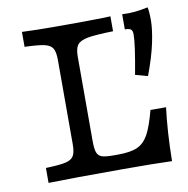

<svg xmlns="http://www.w3.org/2000/svg" viewBox="-69 -647 699 715"><g transform="rotate(-10 280.0 -290.0)"><path d="M171.8 -125.8V-445.2Q171.8 -475 163.7 -488.7Q155.6 -502.4 132.7 -507.7Q109.7 -512.9 58.1 -514.5V-571Q103.2 -568.5 209.7 -568.5Q300.8 -568.5 333.9 -569.4Q363.7 -569.4 392.7 -571V-514.5Q326.6 -512.9 297.2 -507.7Q267.7 -502.4 257.3 -488.7Q246.8 -475 246.8 -445.2V-125.8Q246.8 -96 251.6 -82.3Q256.5 -68.5 269.8 -63.7Q283.1 -58.9 312.1 -58.9H330.6Q378.2 -58.9 404 -70.2Q429.8 -81.5 446.4 -110.9Q462.9 -140.3 479 -201.6H537.9Q526.6 -112.9 525 0Q458.9 -2.4 340.3 -2.4Q147.6 -2.4 58.1 0V-56.5Q109.7 -58.1 132.7 -63.3Q155.6 -68.5 163.7 -82.3Q171.8 -96 171.8 -125.8ZM466.1 -489.5Q466.1 -503.2 460.1 -508.5Q454 -513.7 437.1 -513.7V-571Q462.9 -569.4 485.5 -571.8Q508.1 -574.2 534.7 -579.8Q536.3 -575.8 537.5 -560.9Q538.7 -546 538.7 -530.6Q538.7 -497.6 528.2 -446.8Q517.7 -396 491.9 -327.4L445.2 -340.3Q455.6 -396.8 460.9 -433.9Q466.1 -471 466.1 -489.5Z"/></g></svg>

Font: Playfair Micro SmCond SmLight
Style: Regular
Weight: 360
Width: 4
Designer: Claus Eggers Sørensen
Foundry: Claus Eggers Sørensen
Version: Version 2.100;Glyphs 3.2 (3219)